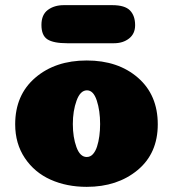

<svg xmlns="http://www.w3.org/2000/svg" viewBox="-20 -719 671 746"><path d="M369 -237Q369 -289 356 -328.5Q343 -368 318 -368Q292 -368 277.5 -328Q263 -288 263 -237Q263 -186 277 -147.5Q291 -109 317 -109Q331 -109 341 -120Q351 -131 357 -149.5Q363 -168 366 -190.5Q369 -213 369 -237ZM317 7Q239 7 176.5 -21Q114 -49 76.5 -105Q39 -161 39 -236Q39 -350 117 -417Q195 -484 317 -484Q439 -484 516 -417Q593 -350 593 -236Q593 -123 514.5 -58Q436 7 317 7ZM141 -622Q141 -662 166 -680.5Q191 -699 228 -699H416Q465 -699 485 -678.5Q505 -658 505 -621Q505 -588 481.5 -569.5Q458 -551 423 -551H241Q188 -551 164.5 -566Q141 -581 141 -622Z"/></svg>

Font: Coiny 2.0
Style: Regular
Weight: 400
Version: Version 1.001 July 11, 2018